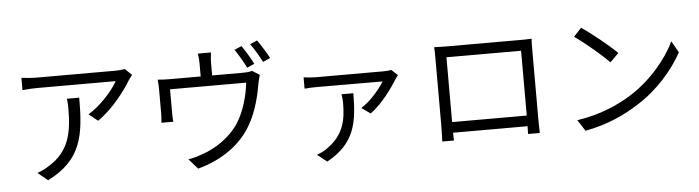

<svg xmlns="http://www.w3.org/2000/svg" viewBox="-53 -1085 5105 1402"><g transform="rotate(-5 2500.0 -384.0)"><path d="M442 -544C445 -518 446 -496 446 -472C446 -305 424 -162 269 -67C241 -48 207 -32 180 -23L253 37C508 -90 532 -273 532 -544ZM882 -723C867 -720 831 -717 812 -717H238C201 -717 159 -721 124 -725V-635C164 -639 201 -641 238 -641H807C775 -579 681 -471 589 -417L655 -364C769 -443 864 -572 904 -640C911 -651 924 -666 931 -676Z M1827 -679C1807 -720 1770 -780 1745 -816L1692 -793C1719 -755 1753 -695 1773 -655ZM1513 -621V-714C1513 -735 1515 -758 1519 -789H1423C1428 -758 1429 -735 1429 -714V-621H1207C1172 -621 1143 -622 1114 -625C1117 -603 1118 -569 1118 -548V-373C1118 -353 1116 -326 1114 -309H1201C1199 -324 1198 -350 1198 -368V-547H1756C1747 -461 1716 -340 1661 -256C1600 -161 1490 -86 1390 -54C1358 -42 1320 -31 1287 -26L1352 48C1535 -1 1672 -103 1747 -235C1803 -330 1832 -455 1845 -535C1849 -554 1855 -581 1860 -595L1806 -629C1793 -625 1775 -621 1737 -621ZM1809 -824C1837 -787 1870 -730 1892 -687L1946 -711C1927 -748 1888 -810 1862 -847Z M2442 -402C2445 -382 2448 -362 2448 -343C2448 -212 2429 -102 2294 -11C2271 5 2247 15 2225 23L2296 79C2507 -38 2527 -189 2529 -402ZM2820 -547C2807 -544 2780 -542 2765 -542H2271C2241 -542 2205 -545 2177 -549V-466C2208 -469 2241 -470 2271 -470L2749 -469C2720 -420 2648 -332 2577 -289L2642 -244C2732 -306 2816 -431 2845 -478C2850 -486 2859 -498 2865 -505Z M3776 -604V-129H3229V-604ZM3858 -607C3858 -632 3858 -660 3860 -685C3830 -683 3794 -683 3772 -683H3235C3212 -683 3185 -684 3146 -685C3148 -661 3148 -630 3148 -607V-115C3148 -80 3146 -6 3145 6H3231C3230 -1 3230 -25 3229 -51H3775C3775 -24 3774 -1 3774 6H3860C3859 -5 3858 -82 3858 -114Z M4227 -733 4170 -672C4244 -622 4369 -515 4419 -463L4482 -526C4426 -582 4298 -686 4227 -733ZM4141 -63 4194 19C4361 -12 4487 -73 4587 -137C4738 -231 4854 -367 4923 -492L4875 -577C4817 -454 4695 -306 4541 -209C4446 -150 4316 -89 4141 -63Z"/></g></svg>

Font: Noto Sans CJK JP Regular
Style: Regular
Weight: 400
Designer: Ryoko NISHIZUKA (kana & ideographs); Paul D. Hunt (Latin, Greek & Cyrillic); Wenlong ZHANG (bopomofo); Sandoll Communica
Foundry: Adobe Systems Incorporated
Version: Version 1.001;PS 1.001;hotconv 1.0.78;makeotf.lib2.5.61930